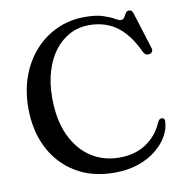

<svg xmlns="http://www.w3.org/2000/svg" viewBox="-82 -794 855 889"><g transform="rotate(-10 346.0 -349.0)"><path d="M657.5 -177Q657 -143 638.2 -108.8Q619.5 -74.5 584.5 -45.8Q549.5 -17 499.8 0.5Q450 18 386.5 18Q280.5 18 203.8 -28.8Q127 -75.5 85.5 -157.2Q44 -239 44 -345Q44 -426 68.5 -493.5Q93 -561 137.8 -611Q182.5 -661 242.8 -688.5Q303 -716 374.5 -716Q426.5 -716 459 -705.2Q491.5 -694.5 509.8 -683.8Q528 -673 537 -673Q548.5 -673 554 -682.2Q559.5 -691.5 565 -700.8Q570.5 -710 581.5 -710Q588.5 -710 593.2 -705.8Q598 -701.5 601 -690.5L654.5 -520Q657.5 -510.5 653 -503.2Q648.5 -496 639 -494.5Q630 -493 623 -496.8Q616 -500.5 611.5 -510Q584 -569.5 550.2 -606Q516.5 -642.5 476 -659Q435.5 -675.5 387 -675.5Q338 -675.5 296.8 -654Q255.5 -632.5 225 -592.8Q194.5 -553 177.8 -497.2Q161 -441.5 161 -373Q161 -269 195 -196Q229 -123 287.5 -85Q346 -47 420.5 -47Q494.5 -47 546.5 -81.5Q598.5 -116 625 -177Q629.5 -186.5 634.5 -189.8Q639.5 -193 646 -192Q652 -191 654.8 -187.2Q657.5 -183.5 657.5 -177Z"/></g></svg>

Font: Fraunces 24pt
Style: Regular
Weight: 400
Version: Version 1.000;[b76b70a41]